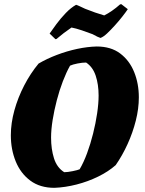

<svg xmlns="http://www.w3.org/2000/svg" viewBox="-20 -889 696 921"><path d="M241 12Q172 12 125.5 -22.5Q79 -57 55.5 -114.5Q32 -172 32 -240Q32 -298 49 -359.5Q66 -421 96 -479Q126 -537 165 -584Q204 -607 252.5 -625.5Q301 -644 350.5 -654.5Q400 -665 444 -666Q512 -666 556.5 -632.5Q601 -599 623.5 -543.5Q646 -488 646 -422Q646 -368 631.5 -310.5Q617 -253 592 -198Q567 -143 535 -97Q500 -66 451 -42Q402 -18 347.5 -4Q293 10 241 12ZM288 -63Q304 -63 328.5 -68Q353 -73 362 -77Q381 -109 397.5 -153.5Q414 -198 426.5 -248Q439 -298 446 -345.5Q453 -393 453 -431Q453 -484 439 -526Q425 -568 393 -589Q375 -589 352 -584.5Q329 -580 316 -574Q298 -542 281.5 -499Q265 -456 252.5 -408Q240 -360 232.5 -313.5Q225 -267 225 -229Q225 -174 239 -129.5Q253 -85 288 -63ZM246 -701 218 -728Q231 -747 251 -774Q271 -801 295.5 -826.5Q320 -852 345 -866Q352 -864 363.5 -858.5Q375 -853 388 -847Q410 -838 436 -829Q462 -820 480 -815Q498 -824 517.5 -837.5Q537 -851 556 -868L562 -869L593 -845Q583 -830 566.5 -809Q550 -788 530.5 -766.5Q511 -745 493.5 -728.5Q476 -712 462 -707Q458 -708 447 -713Q436 -718 424 -725Q401 -734 372.5 -743.5Q344 -753 323 -757Q286 -732 251 -702Z"/></svg>

Font: Labrada ExtraBold
Style: Italic
Weight: 800
Italic angle: -7°
Designer: Mercedes Jáuregui
Foundry: Omnibus-Type Team
Version: Version 1.000; ttfautohint (v1.8.4.7-5d5b)